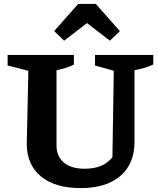

<svg xmlns="http://www.w3.org/2000/svg" viewBox="-20 -950 809 982"><path d="M393 12Q261 12 189 -48Q117 -108 117 -214L125 -588L19 -615V-669H358V-620Q340 -610 319 -603.5Q298 -597 269 -591V-206Q269 -150 306.5 -118.5Q344 -87 413 -87Q460 -87 495 -101Q530 -115 555 -146L562 -588L466 -615V-669H764V-620Q742 -610 718.5 -603Q695 -596 668 -591V-226Q668 -112 595.5 -50Q523 12 393 12ZM470 -930 593 -791 542 -742 425 -832 308 -742 257 -791 380 -930Z"/></svg>

Font: Piazzolla Thin ExtraBold
Style: Regular
Weight: 800
Version: Version 2.005